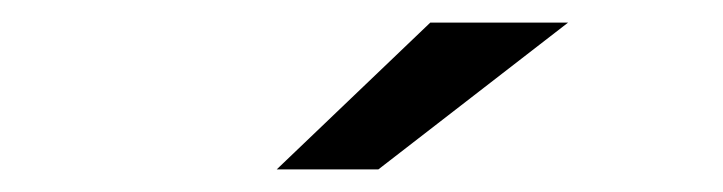

<svg xmlns="http://www.w3.org/2000/svg" viewBox="-20 -757 640 170"><path d="M225 -607 361 -737H483L315 -607Z"/></svg>

Font: MOST Montserrat Medium
Style: Regular
Weight: 500
Designer: Julieta Ulanovsky
Foundry: Julieta Ulanovsky
Version: Version 8.000;March 11, 2024;FontCreator 15.0.0.2926 64-bit